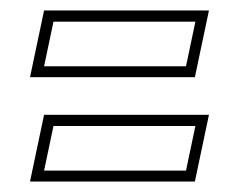

<svg xmlns="http://www.w3.org/2000/svg" viewBox="-20 -486 458 368"><path d="M37.5 -138 64.5 -266H380.5L353.5 -138ZM64.5 -159H336.5L354.5 -244.5H82.5ZM37.5 -338 64.5 -466H380.5L353.5 -338ZM64.5 -359H336.5L354.5 -444.5H82.5Z"/></svg>

Font: Tourney Condensed ExtraLight
Style: Italic
Weight: 200
Width: 3
Italic angle: -12°
Designer: Tyler Finck
Foundry: Etcetera Type Co
Version: Version 1.010; ttfautohint (v1.8.3)